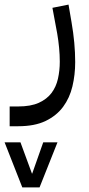

<svg xmlns="http://www.w3.org/2000/svg" viewBox="-102 -309 387 835"><path d="M-82 310H-13L37 446H38L86 310H148L70 506H-5ZM-60 154H-23Q32 154 67 138Q102 122 122 95.5Q142 69 150 33.5Q158 -2 158 -41Q158 -70 155 -101.5Q152 -133 147 -162L126 -275L196 -289L209 -213Q225 -121 225 -39Q225 16 213 66.5Q201 117 172.5 155.5Q144 194 96.5 217Q49 240 -23 240H-60Z"/></svg>

Font: IBM Plex Sans Arabic
Style: Regular
Weight: 400
Designer: Mike Abbink, Paul van der Laan, Pieter van Rosmalen, Wael Morcos, Khajak Apelian
Foundry: Bold Monday
Version: Version 1.005